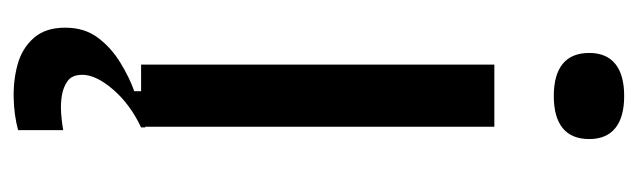

<svg xmlns="http://www.w3.org/2000/svg" viewBox="-346 -400 934 281"><g transform="rotate(90 120.5 -260.0)"><path d="M75 0V-517H166V0ZM121 -604Q90 -604 74 -617Q58 -630 58 -656Q58 -681 74 -694Q90 -707 121 -707Q152 -707 168 -694Q184 -681 184 -656Q184 -630 168 -617Q152 -604 121 -604ZM171 180Q149 186 123 186.5Q97 187 74 180.5Q51 174 36 157Q21 140 21 111Q21 83 35.5 63.5Q50 44 72 30.5Q94 17 114 10V-6H167V0Q133 16 111.5 41Q90 66 90 86Q90 101 99 107.5Q108 114 120.5 116Q133 118 146.5 117Q160 116 171 114Z"/></g></svg>

Font: Bricolage Grotesque 24pt
Style: Regular
Weight: 400
Designer: Mathieu Triay
Foundry: Atelier Triay
Version: Version 1.001;gftools[0.9.33.dev8+g029e19f]